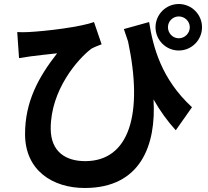

<svg xmlns="http://www.w3.org/2000/svg" viewBox="-20 -859 1040 958"><path d="M818 -723C818 -753 842 -777 872 -777C902 -777 927 -753 927 -723C927 -693 902 -668 872 -668C842 -668 818 -693 818 -723ZM756 -723C756 -659 808 -607 872 -607C936 -607 988 -659 988 -723C988 -787 936 -839 872 -839C808 -839 756 -787 756 -723ZM66 -699 75 -569C98 -573 113 -575 134 -578C164 -582 227 -589 265 -593C172 -474 105 -352 105 -190C105 -9 242 79 403 79C682 79 760 -135 746 -363C779 -305 816 -254 857 -209L938 -324C785 -465 744 -623 724 -749L598 -714L619 -652C696 -290 625 -55 405 -55C309 -55 233 -101 233 -218C233 -410 368 -565 436 -616C452 -625 472 -632 487 -638L449 -749C384 -725 217 -704 122 -699C103 -698 83 -698 66 -699Z"/></svg>

Font: Source Han Sans KR
Style: Bold
Weight: 700
Designer: Ryoko NISHIZUKA 西塚涼子 (kana, bopomofo & ideographs); Paul D. Hunt (Latin, Greek & Cyrillic); Sandoll Communications 산돌커뮤니
Foundry: Adobe
Version: Version 2.004;hotconv 1.0.118;makeotfexe 2.5.65603